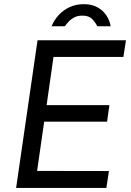

<svg xmlns="http://www.w3.org/2000/svg" viewBox="-20 -920 641 940"><path d="M58.9 0 163.8 -723H596.7L584.2 -641.4H241.9L208.2 -405.2H515.6L504.2 -324.4H196.3L161.6 -83.2L513.3 -82.6L500.8 0ZM232.6 -791.4Q244.8 -821.9 267.3 -846.3Q289.8 -870.8 321 -885.2Q352.3 -899.6 390.4 -899.6Q429.4 -899.6 457.2 -884.2Q484.9 -868.8 501.1 -844.1Q517.4 -819.4 521.6 -791.4H456Q447.9 -809.7 431.5 -826.6Q415.1 -843.5 383.1 -843.5Q360 -843.5 343.5 -834.8Q327.1 -826.2 316 -814Q304.8 -801.8 297.6 -791.4Z"/></svg>

Font: Public Sans Thin
Style: Italic
Weight: 100
Italic angle: -8°
Designer: The Public Sans project authors (U.S. Web Design System). Libre Franklin designed by Pablo Impallari and Rodrigo Fuenzal
Version: Version 2.000